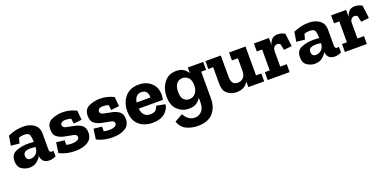

<svg xmlns="http://www.w3.org/2000/svg" viewBox="-8 -1226 4464 2213"><g transform="rotate(-20 2224.0 -119.0)"><path d="M68 -419Q127 -443 166.5 -451.5Q206 -460 261 -460Q334 -460 387 -422Q440 -384 440 -307V-111Q440 -76 471 -76Q480 -76 490 -79L491 -11Q452 10 410 10Q321 10 311 -79V-80Q292 -46 256.5 -18Q221 10 166 10Q117 10 72 -19Q27 -48 27 -119Q27 -202 93.5 -229Q160 -256 237 -256Q280 -256 311 -252V-267Q311 -302 301.5 -335Q292 -368 237 -368Q217 -368 200.5 -365.5Q184 -363 168 -355L151 -291L48 -302ZM311 -184V-190Q295 -192 278.5 -194Q262 -196 246 -196Q212 -196 186 -183.5Q160 -171 160 -134Q160 -112 172 -97Q184 -82 213 -82Q247 -82 276.5 -106.5Q306 -131 311 -184Z M941 -138Q941 -63 881.5 -26.5Q822 10 727 10Q678 10 628.5 -0.5Q579 -11 534 -34L552 -160L652 -149V-93Q670 -87 690 -85.5Q710 -84 720 -84Q757 -84 784 -96Q811 -108 811 -132Q811 -161 770 -170Q729 -179 675 -188Q621 -197 580 -225Q539 -253 539 -320Q539 -403 603.5 -431.5Q668 -460 737 -460Q827 -460 906 -419L917 -304L817 -293L809 -356Q776 -367 738 -367Q713 -367 695.5 -356.5Q678 -346 678 -324Q678 -295 717.5 -285.5Q757 -276 809.5 -267Q862 -258 901.5 -230.5Q941 -203 941 -138Z M1400 -138Q1400 -63 1340.5 -26.5Q1281 10 1186 10Q1137 10 1087.5 -0.5Q1038 -11 993 -34L1011 -160L1111 -149V-93Q1129 -87 1149 -85.5Q1169 -84 1179 -84Q1216 -84 1243 -96Q1270 -108 1270 -132Q1270 -161 1229 -170Q1188 -179 1134 -188Q1080 -197 1039 -225Q998 -253 998 -320Q998 -403 1062.5 -431.5Q1127 -460 1196 -460Q1286 -460 1365 -419L1376 -304L1276 -293L1268 -356Q1235 -367 1197 -367Q1172 -367 1154.5 -356.5Q1137 -346 1137 -324Q1137 -295 1176.5 -285.5Q1216 -276 1268.5 -267Q1321 -258 1360.5 -230.5Q1400 -203 1400 -138Z M1887 -142Q1882 -82 1828 -36Q1774 10 1677 10Q1576 10 1510.5 -47Q1445 -104 1445 -217Q1445 -321 1504.5 -390.5Q1564 -460 1671 -460Q1765 -460 1823.5 -406Q1882 -352 1883 -264Q1883 -231 1876 -199H1580Q1591 -92 1686 -92Q1738 -92 1756.5 -117Q1775 -142 1779 -162ZM1750 -274Q1754 -308 1735.5 -338Q1717 -368 1671 -368Q1631 -368 1609 -342Q1587 -316 1581 -274Z M2462 -353H2402V-23Q2402 85 2341 153.5Q2280 222 2153 222Q2083 222 2019 193.5Q1955 165 1926 87L2025 31Q2073 120 2154 120Q2206 120 2239.5 82.5Q2273 45 2273 -23V-82Q2255 -48 2220 -24Q2185 0 2125 0Q2046 0 1987 -55Q1928 -110 1928 -217Q1928 -318 1982 -389Q2036 -460 2131 -460Q2184 -460 2219 -438Q2254 -416 2273 -381V-451H2462ZM2273 -228V-239Q2273 -295 2244.5 -326.5Q2216 -358 2172 -358Q2129 -358 2100.5 -326Q2072 -294 2072 -225Q2072 -160 2097.5 -131Q2123 -102 2164 -102Q2217 -102 2245 -140Q2273 -178 2273 -228Z M3046 0H2852V-69Q2807 9 2707 9Q2643 9 2596 -29Q2549 -67 2549 -147V-354H2489V-451H2678V-197Q2678 -138 2697.5 -113.5Q2717 -89 2755 -89Q2801 -89 2826.5 -119Q2852 -149 2852 -196V-354H2779V-451H2981V-97H3046Z M3374 -457Q3393 -457 3416.5 -451.5Q3440 -446 3463 -432L3483 -274L3385 -263L3368 -340Q3348 -352 3333 -352Q3311 -352 3294.5 -335Q3278 -318 3278 -285V-97H3358V0H3089V-97H3149V-353H3084V-451H3268V-365Q3279 -404 3303.5 -430.5Q3328 -457 3374 -457Z M3569 -419Q3628 -443 3667.5 -451.5Q3707 -460 3762 -460Q3835 -460 3888 -422Q3941 -384 3941 -307V-111Q3941 -76 3972 -76Q3981 -76 3991 -79L3992 -11Q3953 10 3911 10Q3822 10 3812 -79V-80Q3793 -46 3757.5 -18Q3722 10 3667 10Q3618 10 3573 -19Q3528 -48 3528 -119Q3528 -202 3594.5 -229Q3661 -256 3738 -256Q3781 -256 3812 -252V-267Q3812 -302 3802.5 -335Q3793 -368 3738 -368Q3718 -368 3701.5 -365.5Q3685 -363 3669 -355L3652 -291L3549 -302ZM3812 -184V-190Q3796 -192 3779.5 -194Q3763 -196 3747 -196Q3713 -196 3687 -183.5Q3661 -171 3661 -134Q3661 -112 3673 -97Q3685 -82 3714 -82Q3748 -82 3777.5 -106.5Q3807 -131 3812 -184Z M4321 -457Q4340 -457 4363.5 -451.5Q4387 -446 4410 -432L4430 -274L4332 -263L4315 -340Q4295 -352 4280 -352Q4258 -352 4241.5 -335Q4225 -318 4225 -285V-97H4305V0H4036V-97H4096V-353H4031V-451H4215V-365Q4226 -404 4250.5 -430.5Q4275 -457 4321 -457Z"/></g></svg>

Font: Zilla Slab Bold
Style: Bold
Weight: 700
Designer: Typotheque.com
Foundry: Typotheque type foundry
Version: Version 1.1; 2017; ttfautohint (v1.6)